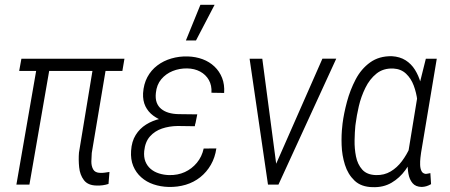

<svg xmlns="http://www.w3.org/2000/svg" viewBox="-20 -775 1890 806"><path d="M502.4 -528.3 493.7 -477.1H60.5L69.8 -528.3ZM195.3 -528.3 103.5 0H48.8L140.6 -528.3ZM376.5 -528.3H431.6L365.2 -132.8Q363.8 -116.2 363.5 -97.2Q363.3 -78.1 371.1 -64Q378.9 -49.8 400.4 -49.3Q410.6 -48.8 420.2 -50.3Q429.7 -51.8 439.5 -53.2L435.5 -2.9Q423.8 1 411.1 2.7Q398.4 4.4 385.7 3.9Q349.1 3.4 332.3 -18.8Q315.4 -41 312.3 -72.8Q309.1 -104.5 311.5 -134.3Z M721.2 -284.2 803.7 -283.7 797.9 -245.1 725.6 -246.1Q690.4 -245.6 660.2 -235.4Q629.9 -225.1 609.6 -202.4Q589.4 -179.7 585.4 -141.1Q583 -115.7 590.3 -97.2Q597.7 -78.6 612.5 -65.9Q627.4 -53.2 647.7 -46.9Q668 -40.5 689.9 -40Q726.1 -39.1 755.9 -52.7Q785.6 -66.4 806.6 -91.8Q827.6 -117.2 835 -151.4L888.2 -151.9Q882.8 -113.8 865.2 -83.3Q847.7 -52.7 820.8 -31.2Q793.9 -9.8 759.8 0.5Q725.6 10.7 687.5 9.8Q653.8 8.8 624.3 -1.2Q594.7 -11.2 572.8 -30.8Q550.8 -50.3 539.3 -78.1Q527.8 -106 530.3 -142.1Q532.7 -181.2 549.6 -208.3Q566.4 -235.4 593.3 -252.2Q620.1 -269 653.3 -276.6Q686.5 -284.2 721.2 -284.2ZM800.3 -255.9 725.1 -256.3Q696.8 -257.3 670.7 -265.6Q644.5 -273.9 623.3 -289.6Q602.1 -305.2 590.6 -328.6Q579.1 -352.1 580.6 -383.8Q583 -421.9 598.6 -451.2Q614.3 -480.5 640.4 -500.2Q666.5 -520 699.5 -529.5Q732.4 -539.1 768.1 -538.1Q801.8 -537.1 830.6 -526.4Q859.4 -515.6 880.4 -495.6Q901.4 -475.6 912.4 -447.8Q923.3 -419.9 920.9 -384.8L867.7 -385.7Q869.6 -416.5 856.7 -439.2Q843.8 -461.9 820.1 -474.6Q796.4 -487.3 765.6 -487.8Q733.4 -488.3 704.8 -476.8Q676.3 -465.3 657 -442.4Q637.7 -419.4 634.3 -384.8Q631.8 -361.3 637.7 -345Q643.6 -328.6 656.7 -317.9Q669.9 -307.1 688 -301.8Q706.1 -296.4 728.5 -295.9L808.1 -294.9ZM760.3 -605 821.3 -754.9H880.9L802.7 -605Z M1127 -59.6 1333.5 -528.8H1391.6L1148.9 0H1107.4ZM1081.1 -528.3 1144 -52.7 1142.6 0H1105L1027.8 -528.3Z M1417 -246.1 1418 -256.3Q1423.3 -298.3 1436.5 -347.7Q1449.7 -397 1472.9 -441.4Q1496.1 -485.8 1533.7 -512.9Q1571.3 -540 1625 -539.1Q1658.7 -537.1 1682.6 -522Q1706.5 -506.8 1721.9 -482.2Q1737.3 -457.5 1745.6 -428Q1753.9 -398.4 1756.6 -367.2Q1759.3 -335.9 1757.3 -308.6L1743.7 -211.9Q1736.3 -173.8 1721.2 -134.3Q1706.1 -94.7 1681.9 -61.3Q1657.7 -27.8 1623.5 -7.8Q1589.4 12.2 1544.4 10.7Q1496.1 9.8 1468.3 -16.8Q1440.4 -43.5 1428 -83.3Q1415.5 -123 1414.1 -166.3Q1412.6 -209.5 1417 -246.1ZM1473.1 -256.8 1471.7 -246.6Q1469.2 -220.7 1468.5 -186Q1467.8 -151.4 1474.4 -118.2Q1481 -85 1500.7 -63Q1520.5 -41 1558.6 -40Q1592.8 -39.1 1619.9 -55.2Q1647 -71.3 1667.2 -98.4Q1687.5 -125.5 1701.2 -156.7Q1714.8 -188 1722.2 -216.8L1733.4 -295.9Q1735.8 -320.8 1731.9 -353.3Q1728 -385.7 1716.8 -415.8Q1705.6 -445.8 1684.6 -465.6Q1663.6 -485.4 1631.8 -487.3Q1589.4 -489.3 1560.5 -466.1Q1531.7 -442.9 1513.7 -406Q1495.6 -369.1 1486.3 -329.1Q1477.1 -289.1 1473.1 -256.8ZM1767.6 -528.3H1813.5L1747.6 -133.8Q1746.6 -127 1744.9 -112.5Q1743.2 -98.1 1743.7 -83Q1744.1 -67.9 1749.3 -57.1Q1754.4 -46.4 1767.6 -44.9Q1772.5 -45.4 1777.1 -46.4Q1781.7 -47.4 1786.6 -48.3L1789.6 -2Q1779.3 3.9 1770.3 6.6Q1761.2 9.3 1750.5 9.8Q1724.6 9.3 1711.7 -6.3Q1698.7 -22 1694.6 -45.4Q1690.4 -68.8 1691.4 -93Q1692.4 -117.2 1693.8 -134.8L1740.2 -418.5Z"/></svg>

Font: Roboto Condensed Light
Style: Italic
Weight: 300
Italic angle: -12°
Designer: Christian Robertson
Foundry: Google
Version: Version 3.0; 2020